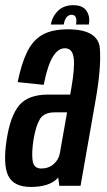

<svg xmlns="http://www.w3.org/2000/svg" viewBox="-27 -716 411 740"><path d="M201.5 0 197.5 -32Q195.5 -29.5 193 -27Q160.5 4.5 92 4.5Q26 4.5 5 -38.2Q-16 -81 -1.5 -176.5Q12.5 -269 47 -310.2Q81.5 -351.5 159 -351.5H243.5L247.5 -373.5Q262 -456 257 -493Q252 -530 223 -530Q196.5 -530 176.2 -496.5Q156 -463 141.5 -389L41 -399.5Q56 -473 78.5 -517.8Q101 -562.5 138 -582.8Q175 -603 234.5 -603Q352.5 -603 358 -528.2Q363.5 -453.5 341 -327.5L283.5 0ZM204 -127 231.5 -283H184Q143 -283 127.2 -257.5Q111.5 -232 102.5 -180Q94.5 -129.5 98.5 -98Q102.5 -66.5 132 -66.5Q160 -66.5 179.8 -83.5Q199.5 -100.5 204 -127ZM255.5 -696Q291.5 -696 306.2 -674.5Q321 -653 315.5 -621.5H266Q272.5 -659 249 -659Q225.5 -659 218.5 -621.5H169Q174.5 -653 196.8 -674.5Q219 -696 255.5 -696Z"/></svg>

Font: Anybody Condensed Medium
Style: Italic
Weight: 500
Width: 3
Italic angle: -10°
Designer: Tyler Finck
Foundry: Etcetera Type Company
Version: Version 1.010; ttfautohint (v1.8.3) -l 8 -r 50 -G 200 -x 14 